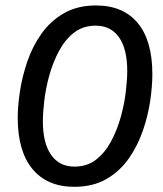

<svg xmlns="http://www.w3.org/2000/svg" viewBox="-20 -682 607 713"><path d="M255.8 11.7Q155 11.7 100.4 -54.6Q45.8 -120.8 45.8 -245Q45.8 -288.3 54.2 -343.3Q62.5 -398.3 81.7 -454.2Q100.8 -510 134.2 -557.1Q167.5 -604.2 217.5 -632.9Q267.5 -661.7 336.7 -661.7Q437.5 -661.7 491.7 -596.2Q545.8 -530.8 545.8 -406.7Q545.8 -363.3 537.9 -308.3Q530 -253.3 510.8 -197.5Q491.7 -141.7 458.8 -94.2Q425.8 -46.7 375.8 -17.5Q325.8 11.7 255.8 11.7ZM256.7 -63.3Q303.3 -63.3 336.7 -89.2Q370 -115 392.5 -157.1Q415 -199.2 428.3 -247.1Q441.7 -295 447.1 -340.4Q452.5 -385.8 452.5 -418.3Q452.5 -500 422.1 -543.3Q391.7 -586.7 335 -586.7Q288.3 -586.7 255 -560.8Q221.7 -535 199.2 -492.9Q176.7 -450.8 163.3 -402.9Q150 -355 144.6 -309.6Q139.2 -264.2 139.2 -231.7Q139.2 -150.8 169.6 -107.1Q200 -63.3 256.7 -63.3Z"/></svg>

Font: Familjen Grotesk
Style: Italic
Weight: 400
Italic angle: -9.46201°
Designer: Anders Wikstroem, Jonas Baeckman, Matilda Gysing, Kristian Moeller
Foundry: Familjen STHLM AB
Version: Version 2.000